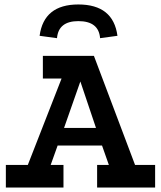

<svg xmlns="http://www.w3.org/2000/svg" viewBox="-20 -839 720 859"><path d="M6.2 0V-101.2H104.5L255.5 -487.8H171.8V-589H400.2L584.2 -101.2H674V0H414.5V-101.2H467L436.5 -187.8H237.8L206.8 -101.2H264V0ZM266.5 -266.5H409.5L339.5 -474.5ZM330.5 -819Q176 -819 157.2 -678.8L235 -668.2Q241.5 -744.5 330.5 -744.5Q421.8 -744.5 427.8 -668.2L505.5 -678.8Q486.8 -819 330.5 -819Z"/></svg>

Font: Podkova VF Beta
Style: Regular
Weight: 400
Designer: Ilya Yudin
Foundry: Cyreal (www.cyreal.org)
Version: Version 2.100